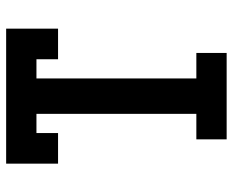

<svg xmlns="http://www.w3.org/2000/svg" viewBox="-88 -688 775 640"><g transform="rotate(-90 300.0 -367.5)"><path d="M156 0V-101H241V-634H177V-562H75V-735H525V-562H423V-634H359V-101H444V0Z"/></g></svg>

Font: Iosevka Slab Extended
Style: Bold
Weight: 700
Width: 7
Monospace: yes
Designer: Belleve Invis
Foundry: Belleve Invis
Version: Version 11.1.0; ttfautohint (v1.8.3)